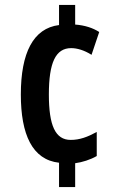

<svg xmlns="http://www.w3.org/2000/svg" viewBox="-20 -810 489 774"><path d="M283 -711V-790H218V-709C114 -696 64 -597 64 -429C64 -268 110 -166 218 -154V-56H283V-152C312 -156 344 -166 370 -181V-278C333 -258 302 -246 265 -246C203 -246 177 -304 177 -429C177 -557 204 -616 267 -616C290 -616 319 -608 349 -589L380 -681C355 -697 323 -708 283 -711Z"/></svg>

Font: Noto Sans Malayalam UI ExtraCondensed SemiBold
Style: Regular
Weight: 600
Width: 2
Designer: Jelle Bosma - Monotype Design Team
Foundry: Monotype Imaging Inc.
Version: Version 2.104